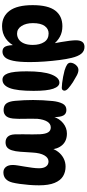

<svg xmlns="http://www.w3.org/2000/svg" viewBox="493 -1321 842 1868"><g transform="rotate(90 914.0 -387.0)"><path d="M235 14Q139 14 84.5 -59.5Q30 -133 30 -284Q30 -434 83 -503.5Q136 -573 235 -573Q293 -573 337 -549Q381 -525 416 -481L404 -477Q397 -516 389 -560Q381 -604 376.5 -643Q372 -682 372 -705Q372 -745 387.5 -766.5Q403 -788 436 -788Q477 -788 502.5 -757Q528 -726 543 -663Q555 -614 564 -545Q573 -476 578.5 -400.5Q584 -325 584 -257Q584 -153 571.5 -94.5Q559 -36 536 -13Q513 10 482 10Q445 10 431.5 -21Q418 -52 418 -122H435Q408 -60 356.5 -23Q305 14 235 14ZM307 -132Q337 -132 362 -148Q387 -164 402 -198.5Q417 -233 417 -285Q417 -353 389 -396Q361 -439 305 -439Q261 -439 233 -401Q205 -363 205 -286Q205 -219 233 -175.5Q261 -132 307 -132Z M784 -544Q822 -544 843 -484Q864 -424 864 -293Q864 -132 837 -61Q810 10 755 10Q714 10 694 -42.5Q674 -95 674 -226Q674 -387 704.5 -465.5Q735 -544 784 -544ZM862 -593Q862 -583 855.5 -575Q849 -567 835 -567Q817 -567 788 -570.5Q759 -574 727 -580Q695 -586 666 -594Q627 -606 608.5 -619Q590 -632 590 -652Q590 -667 599 -685Q608 -703 624.5 -716Q641 -729 661 -729Q685 -729 715.5 -712.5Q746 -696 780 -675Q818 -650 840 -630Q862 -610 862 -593Z M1422 -458Q1432 -499 1457.5 -532Q1483 -565 1520 -584.5Q1557 -604 1601 -604Q1654 -604 1695 -579Q1736 -554 1759.5 -497Q1783 -440 1783 -345Q1783 -297 1779 -248Q1775 -199 1769 -157Q1763 -115 1756 -87Q1745 -43 1720 -21Q1695 1 1657 1Q1624 1 1604.5 -23Q1585 -47 1585 -91Q1585 -110 1590 -140.5Q1595 -171 1601 -207Q1607 -243 1612 -279.5Q1617 -316 1617 -346Q1617 -390 1599.5 -414Q1582 -438 1551 -438Q1515 -438 1491.5 -397.5Q1468 -357 1464 -280Q1460 -215 1456.5 -164.5Q1453 -114 1442 -81Q1432 -50 1413.5 -35Q1395 -20 1364 -20Q1330 -20 1309.5 -42Q1289 -64 1287 -112Q1286 -145 1286.5 -191Q1287 -237 1287.5 -282Q1288 -327 1286 -357Q1283 -410 1267 -435Q1251 -460 1220 -460Q1184 -460 1163 -425.5Q1142 -391 1136 -330Q1135 -303 1135 -264Q1135 -225 1136 -186.5Q1137 -148 1135 -122Q1134 -57 1112.5 -29Q1091 -1 1052 -1Q1007 -1 986.5 -28Q966 -55 961 -114Q957 -158 955 -201.5Q953 -245 953 -288Q953 -332 955.5 -382.5Q958 -433 963 -479Q969 -536 988 -574Q1007 -612 1050 -612Q1087 -612 1103 -583.5Q1119 -555 1119 -496Q1119 -476 1116 -459L1113 -479Q1133 -544 1178.5 -580.5Q1224 -617 1279 -617Q1351 -617 1391.5 -571.5Q1432 -526 1436 -446Z"/></g></svg>

Font: DynaPuff Medium
Style: Regular
Weight: 500
Version: Version 2.000